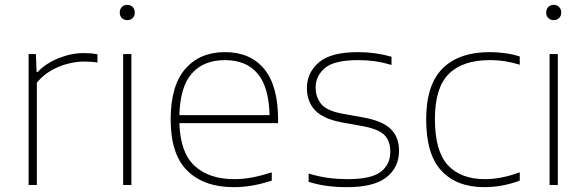

<svg xmlns="http://www.w3.org/2000/svg" viewBox="-20 -763 2419 792"><path d="M98 0V-540H128L131 -466H135Q169.5 -502 221.8 -523Q274 -544 325 -544Q341 -544 353.8 -543Q366.5 -542 382 -539V-505Q368.5 -507.5 354.8 -508.2Q341 -509 325 -509Q295.5 -509 260.2 -500.2Q225 -491.5 191.2 -472.2Q157.5 -453 132 -422V0Z M488 0V-540H522V0ZM505 -680Q491.5 -680 482.8 -688.5Q474 -697 474 -711Q474 -725.5 482.8 -734.2Q491.5 -743 505 -743Q518.5 -743 527.2 -734.2Q536 -725.5 536 -711Q536 -697 527.2 -688.5Q518.5 -680 505 -680Z M944 9Q822 9 753 -58.5Q684 -126 684 -270Q684 -409.5 744.2 -478.8Q804.5 -548 908 -548Q1012.5 -548 1069.8 -478.5Q1127 -409 1127 -270V-255H720Q723.5 -133 783.2 -78.5Q843 -24 946 -24Q983 -24 1021 -31.2Q1059 -38.5 1101 -52V-18Q1060 -4.5 1021.5 2.2Q983 9 944 9ZM908 -515Q820.5 -515 771.8 -460.5Q723 -406 720 -288H1092Q1089 -405 1042.2 -460Q995.5 -515 908 -515Z M1412 9Q1368 9 1329.8 4Q1291.5 -1 1253 -13V-47Q1299.5 -33.5 1337 -28.8Q1374.5 -24 1415 -24Q1510.5 -24 1550.2 -54Q1590 -84 1590 -137Q1590 -181.5 1565.5 -206.2Q1541 -231 1474 -243L1391 -258Q1313 -272.5 1279.5 -308.2Q1246 -344 1246 -400Q1246 -463 1295.2 -505.5Q1344.5 -548 1457 -548Q1528 -548 1595 -529V-495Q1555.5 -506.5 1524 -510.8Q1492.5 -515 1457 -515Q1359.5 -515 1320.8 -482.8Q1282 -450.5 1282 -401Q1282 -363 1304.5 -334.5Q1327 -306 1393 -294L1476 -279Q1556.5 -265 1591.2 -231.5Q1626 -198 1626 -141Q1626 -73 1574.5 -32Q1523 9 1412 9Z M1978 9Q1864 9 1801 -58.5Q1738 -126 1738 -270Q1738 -413.5 1805.8 -480.8Q1873.5 -548 2000 -548Q2031.5 -548 2064 -543.5Q2096.5 -539 2124 -530V-496Q2095 -505 2064.8 -510Q2034.5 -515 2000 -515Q1888.5 -515 1831.2 -458Q1774 -401 1774 -272Q1774 -140 1827.2 -82Q1880.5 -24 1981 -24Q2012 -24 2047 -30.5Q2082 -37 2124 -52V-18Q2052 9 1978 9Z M2247 0V-540H2281V0ZM2264 -680Q2250.5 -680 2241.8 -688.5Q2233 -697 2233 -711Q2233 -725.5 2241.8 -734.2Q2250.5 -743 2264 -743Q2277.5 -743 2286.2 -734.2Q2295 -725.5 2295 -711Q2295 -697 2286.2 -688.5Q2277.5 -680 2264 -680Z"/></svg>

Font: Encode Sans Expanded Thin
Style: Regular
Weight: 100
Width: 7
Designer: Multiple Designers
Foundry: Impallari Type
Version: Version 3.000; ttfautohint (v1.8.3) -l 8 -r 50 -G 200 -x 14 